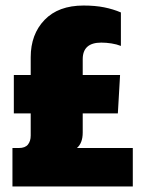

<svg xmlns="http://www.w3.org/2000/svg" viewBox="-20 -674 525 694"><path d="M25 0V-139H48Q71 -139 81 -151.5Q91 -164 91 -184V-264H30V-403H91V-467Q91 -550 141 -602Q191 -654 282 -654Q324 -654 356.5 -647.5Q389 -641 417 -629V-508Q402 -514 383 -517Q364 -520 346 -520Q279 -520 279 -460V-403H414L406 -264H279V-195Q279 -157 258 -139H460V0Z"/></svg>

Font: Kanit
Style: Bold
Weight: 700
Designer: Katatrad Team
Foundry: CadsonDemak
Version: Version 2.000; ttfautohint (v1.8.3)